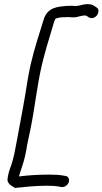

<svg xmlns="http://www.w3.org/2000/svg" viewBox="-20 -797 507 950"><path d="M74 76C76 67 78 61 81 52C92 20 104 -17 110 -54C115 -89 124 -122 132 -164C153 -268 163 -372 187 -475C202 -538 220 -597 237 -653C242 -669 247 -690 254 -704C266 -710 284 -712 305 -712H307C317 -714 340 -709 356 -712C373 -715 390 -722 402 -720H404C407 -720 415 -714 418 -712C439 -698 467 -717 467 -742C468 -749 464 -757 458 -760L449 -766C440 -772 432 -776 420 -776C398 -779 374 -768 361 -768H359L358 -767C347 -768 328 -769 315 -768C265 -764 215 -762 196 -700C174 -628 150 -558 131 -475C125 -449 121 -424 116 -397C101 -298 82 -201 63 -99C55 -55 49 -20 36 19C30 35 24 52 21 67C19 74 19 80 18 84C10 117 54 129 53 133C99 128 156 122 209 122C232 122 256 123 271 126L281 128C287 129 296 129 304 124C329 110 326 77 306 74L295 72C275 68 249 67 222 67C172 67 120 70 74 76Z"/></svg>

Font: Stray Cat
Style: BdObl
Weight: 700
Version: Version 1.0